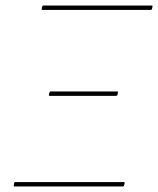

<svg xmlns="http://www.w3.org/2000/svg" viewBox="-20 -675 572 695"><path d="M33 0Q29 0 30 -4L31 -11Q32 -16 36 -16H428Q432 -16 431 -12L429 -3Q428 0 424 0ZM160 -328Q156 -328 157 -332L159 -340Q160 -344 163 -344H404Q408 -344 407 -340L405 -331Q404 -328 400 -328ZM135 -639Q130 -639 131 -643L133 -652Q134 -655 137 -655H529Q533 -655 532 -651L530 -642Q529 -639 525 -639Z"/></svg>

Font: Sofia Sans Hairline
Style: Italic
Weight: 1
Italic angle: -9°
Designer: Botio Nikoltchev, Ani Petrova
Foundry: lettersoup
Version: Version 4.102